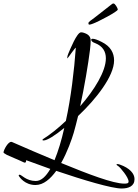

<svg xmlns="http://www.w3.org/2000/svg" viewBox="-143 -931 790 1099"><path d="M368 -790C373 -790 380 -792 390 -796C418 -806 531 -865 531 -876C531 -876 531 -877 531 -878C531 -883 516 -911 507 -911C503 -911 501 -911 493 -904C487 -900 386 -819 374 -812C367 -807 363 -802 363 -798C363 -793 365 -790 368 -790ZM553 148C593 148 627 135 627 94C627 63 600 31 543 11C537 9 532 8 529 8C526 8 524 9 524 10C524 13 527 16 534 20C546 28 593 84 593 108C593 119 583 120 568 120C505 120 365 67 207 2C243 -62 268 -134 279 -171C287 -198 295 -231 304 -267C407 -364 510 -495 510 -585C510 -628 490 -666 439 -691C414 -704 397 -709 388 -709C382 -709 379 -707 379 -704C379 -696 387 -689 402 -684C445 -667 463 -636 463 -597C463 -523 398 -417 316 -323C340 -433 362 -564 372 -645C375 -669 376 -687 376 -700C376 -715 369 -727 356 -735C343 -742 331 -746 321 -746C297 -746 258 -647 248 -624C244 -615 242 -607 242 -600C242 -598 242 -597 243 -597C245 -597 286 -658 291 -658C282 -531 263 -370 234 -239C189 -196 142 -159 102 -134C101 -133 100 -131 100 -130C100 -128 102 -127 107 -127C126 -127 172 -155 225 -199C209 -127 190 -65 169 -14C89 -47 6 -83 -74 -118C-75 -118 -76 -119 -79 -119C-97 -119 -121 -75 -123 -59C-123 -56 -116 -51 -103 -44C-75 -31 -34 -15 -10 -3C-6 -1 -3 0 -1 0C7 0 6 -10 7 -14L145 36C120 79 93 105 62 105C7 105 -20 69 -30 69C-34 69 -36 71 -36 74C-36 75 -35 77 -34 78C-31 83 -1 128 60 128C107 128 146 92 179 47C335 100 497 148 553 148Z"/></svg>

Font: Comforter
Style: Regular
Weight: 400
Designer: Robert E. Leuschke
Foundry: Robert E. Leuschke
Version: Version 1.013; ttfautohint (v1.8.3)